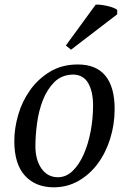

<svg xmlns="http://www.w3.org/2000/svg" viewBox="-20 -787 549 819"><path d="M41 -186Q41 -239 57.5 -296.5Q74 -354 108 -402Q142 -450 193 -481Q244 -512 312 -512Q390 -512 429.5 -464Q469 -416 469 -322Q469 -256 450 -195.5Q431 -135 397 -89Q363 -43 315 -15.5Q267 12 209 12Q132 12 86.5 -37.5Q41 -87 41 -186ZM292 -469Q243 -468 212 -437Q181 -406 163 -360Q145 -314 138 -261Q131 -208 131 -164Q131 -105 157 -68Q183 -31 227 -31Q262 -31 289.5 -57.5Q317 -84 336.5 -127.5Q356 -171 366.5 -226Q377 -281 377 -337Q377 -396 356.5 -432Q336 -468 292 -469ZM388 -767Q396 -768 409 -766.5Q422 -765 436 -762Q450 -759 462 -754.5Q474 -750 480 -745V-726L283 -575L261 -593Z"/></svg>

Font: PTSerifItalic
Style: Italic
Weight: 400
Italic angle: -12°
Designer: A.Korolkova, O.Umpeleva, V.Yefimov
Foundry: ParaType Ltd
Version: Version 1.000W OFL